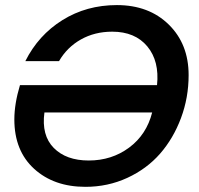

<svg xmlns="http://www.w3.org/2000/svg" viewBox="-20 -724 778 751"><path d="M327.1 -96.2Q417 -96.2 485.1 -146.7Q553.2 -197.3 575.2 -284.2H153.8Q141.6 -194.8 190.2 -145.5Q238.8 -96.2 327.1 -96.2ZM314 6.8Q190.9 6.8 113.5 -63.7Q36.1 -134.3 36.1 -256.8Q36.1 -317.9 58.1 -391.1H594.2Q604 -484.9 556.2 -542.5Q508.3 -600.1 418.9 -600.1Q350.6 -600.1 296.4 -569.6Q242.2 -539.1 210.9 -484.9H79.1Q129.9 -586.4 224.1 -645.3Q318.4 -704.1 437 -704.1Q562.5 -704.1 640.1 -627.9Q717.8 -551.8 717.8 -430.2Q717.8 -342.3 688 -262.5Q658.2 -182.6 606.2 -123Q554.2 -63.5 478 -28.3Q401.9 6.8 314 6.8Z"/></svg>

Font: Poppins Medium
Style: Italic
Weight: 500
Italic angle: -10°
Designer: Ninad Kale (Devanagari), Jonny Pinhorn (Latin)
Foundry: Indian Type Foundry
Version: Version 3.200;PS 1.000;hotconv 16.6.54;makeotf.lib2.5.65590